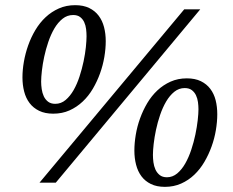

<svg xmlns="http://www.w3.org/2000/svg" viewBox="-20 -707 900 743"><path d="M314.9 -566.9Q314.9 -580.1 313.2 -594.5Q311.5 -608.9 305.9 -621.1Q300.3 -633.3 290 -641.1Q279.8 -648.9 263.2 -648.9Q240.2 -648.9 222.2 -634.5Q204.1 -620.1 190.4 -596.9Q176.8 -573.7 167 -544.9Q157.2 -516.1 151.1 -487.5Q145 -459 142.1 -433.3Q139.2 -407.7 139.2 -391.1Q139.2 -377.4 141.4 -362.3Q143.6 -347.2 149.4 -334.5Q155.3 -321.8 166 -313.5Q176.8 -305.2 193.8 -305.2Q216.3 -305.2 233.9 -320.1Q251.5 -335 264.9 -358.4Q278.3 -381.8 287.8 -411.1Q297.4 -440.4 303.5 -469.7Q309.6 -499 312.3 -524.7Q314.9 -550.3 314.9 -566.9ZM748 -284.2Q748 -297.4 746.1 -311.8Q744.1 -326.2 738.5 -338.1Q732.9 -350.1 722.4 -358.2Q711.9 -366.2 694.8 -366.2Q672.4 -366.2 654.5 -351.8Q636.7 -337.4 623 -314.2Q609.4 -291 599.6 -262.2Q589.8 -233.4 583.7 -204.6Q577.6 -175.8 574.7 -150.1Q571.8 -124.5 571.8 -107.9Q571.8 -94.2 573.7 -79.1Q575.7 -64 581.5 -51Q587.4 -38.1 598.1 -29.5Q608.9 -21 626 -21Q647.9 -21 665.8 -35.9Q683.6 -50.8 697 -74.5Q710.4 -98.1 720.2 -127.7Q730 -157.2 736.1 -186.5Q742.2 -215.8 745.1 -241.7Q748 -267.6 748 -284.2ZM389.2 -547.9Q389.2 -518.6 383.8 -486.6Q378.4 -454.6 367.2 -423.3Q356 -392.1 339.4 -363.8Q322.8 -335.4 300 -314Q277.3 -292.5 249 -279.8Q220.7 -267.1 186 -267.1Q154.3 -267.1 131.6 -278.1Q108.9 -289.1 94.5 -308.1Q80.1 -327.1 73.5 -352.8Q66.9 -378.4 66.9 -407.2Q66.9 -436.5 72.5 -468.5Q78.1 -500.5 89.1 -531.5Q100.1 -562.5 116.9 -590.8Q133.8 -619.1 156.5 -640.4Q179.2 -661.6 207.8 -674.3Q236.3 -687 271 -687Q302.7 -687 325.2 -676Q347.7 -665 361.8 -646.2Q376 -627.4 382.6 -602.1Q389.2 -576.7 389.2 -547.9ZM195.8 0H132.8L692.9 -670.9H754.9ZM820.8 -265.1Q820.8 -235.8 815.4 -203.6Q810.1 -171.4 798.8 -140.1Q787.6 -108.9 771 -80.6Q754.4 -52.2 731.9 -30.8Q709.5 -9.3 680.9 3.4Q652.3 16.1 618.2 16.1Q586.4 16.1 564 5.1Q541.5 -5.9 527.3 -24.9Q513.2 -43.9 506.6 -69.6Q500 -95.2 500 -124Q500 -153.3 505.4 -185.5Q510.7 -217.8 522 -248.8Q533.2 -279.8 549.8 -307.9Q566.4 -335.9 589.1 -357.2Q611.8 -378.4 640.1 -391.1Q668.5 -403.8 703.1 -403.8Q734.9 -403.8 757.3 -392.8Q779.8 -381.8 793.9 -363Q808.1 -344.2 814.5 -319.1Q820.8 -293.9 820.8 -265.1Z"/></svg>

Font: Charis SIL CyrE
Style: Italic
Weight: 400
Italic angle: -11°
Foundry: SIL International
Version: Version 5.000